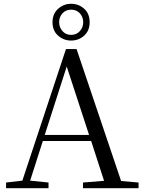

<svg xmlns="http://www.w3.org/2000/svg" viewBox="-20 -993 758 1013"><path d="M12 0V-30L98 -40L328 -734H384L619 -38L711 -30V0H418V-30L529 -39L461 -249H206L139 -40L236 -30V0ZM450 -281 332 -642 216 -281ZM355 -779Q316 -779 286.5 -805Q257 -831 257 -876Q257 -920 286.5 -946.5Q316 -973 355 -973Q395 -973 424 -947Q453 -921 453 -876Q453 -831 424 -805Q395 -779 355 -779ZM355 -809Q384 -809 401.5 -829Q419 -849 419 -876Q419 -903 401.5 -922.5Q384 -942 355 -942Q327 -942 309.5 -922.5Q292 -903 292 -876Q292 -849 309.5 -829Q327 -809 355 -809Z"/></svg>

Font: Early Summer Mincho
Style: Regular
Weight: 400
Designer: GuiWonder
Version: Version 1.002